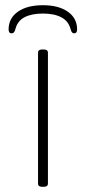

<svg xmlns="http://www.w3.org/2000/svg" viewBox="-20 -715 330 737"><path d="M142 2Q126 2 126 -10V-513Q126 -525 142 -525H148Q164 -525 164 -513V-10Q164 2 148 2ZM145 -695Q205 -695 240.5 -670Q276 -645 276 -602Q276 -587 264 -587Q255 -587 251 -603Q243 -634 215.5 -648.5Q188 -663 145 -663Q102 -663 74.5 -649Q47 -635 39 -603Q35 -587 25 -587Q13 -587 13 -602Q13 -645 48.5 -670Q84 -695 145 -695Z"/></svg>

Font: Asap Expanded Thin
Style: Regular
Weight: 100
Width: 7
Designer: Pablo Cosgaya
Foundry: Omnibus-Type
Version: Version 3.001; ttfautohint (v1.8.4.7-5d5b)